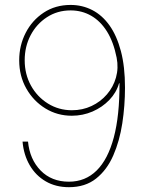

<svg xmlns="http://www.w3.org/2000/svg" viewBox="-20 -757 590 786"><path d="M262.2 9.3Q208.5 9.3 167.5 -14.4Q126.5 -38.1 101.8 -80.3Q77.1 -122.6 72.3 -177.2H94.7Q101.6 -105 146.2 -59.1Q190.9 -13.2 262.2 -13.2Q329.1 -13.2 375.5 -58.8Q421.9 -104.5 445.8 -194.1Q469.7 -283.7 469.2 -416H467.3Q456.5 -377.9 427.7 -347.9Q398.9 -317.9 358.9 -300.5Q318.8 -283.2 273.9 -283.2Q214.8 -283.2 166 -313Q117.2 -342.8 87.9 -394.3Q58.6 -445.8 58.6 -510.3Q58.6 -570.8 85 -622.3Q111.3 -673.8 158.9 -705.3Q206.5 -736.8 269 -736.8Q316.9 -736.8 357.7 -715.8Q398.4 -694.8 428.2 -653.1Q458 -611.3 474.9 -547.9Q491.7 -484.4 491.7 -398.4Q491.7 -324.7 480.7 -252.4Q469.7 -180.2 443.8 -120.8Q418 -61.5 373.5 -26.1Q329.1 9.3 262.2 9.3ZM274.4 -305.7Q317.9 -305.7 354.7 -323Q391.6 -340.3 417.7 -370.6Q443.8 -400.9 454.8 -439.7Q465.8 -478.5 457.5 -521Q444.8 -585 418.2 -627.7Q391.6 -670.4 353.5 -692.4Q315.4 -714.4 269 -714.4Q214.8 -714.4 172.1 -686.5Q129.4 -658.7 105.2 -612.5Q81.1 -566.4 81.1 -510.3Q81.1 -453.1 106.7 -406.7Q132.3 -360.4 176.5 -333Q220.7 -305.7 274.4 -305.7Z"/></svg>

Font: Inter 20pt Thin
Style: Regular
Weight: 250
Version: Version 4.001;git-66647c0bb